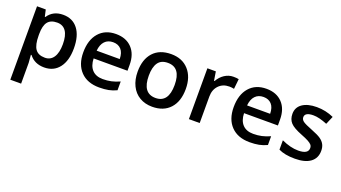

<svg xmlns="http://www.w3.org/2000/svg" viewBox="-62 -1113 3407 1917"><g transform="rotate(20 1642.0 -155.0)"><path d="M356 9.8Q253.4 9.8 196.8 -64H189.9Q196.8 4.4 196.8 19V240.2H82V-540H174.8Q178.7 -524.9 190.9 -467.8H196.8Q250.5 -549.8 357.9 -549.8Q459 -549.8 515.4 -476.6Q571.8 -403.3 571.8 -271Q571.8 -138.7 514.4 -64.5Q457 9.8 356 9.8ZM328.1 -456.1Q259.8 -456.1 228.3 -416Q196.8 -376 196.8 -288.1V-271Q196.8 -172.4 228 -128.2Q259.3 -84 330.1 -84Q389.6 -84 421.9 -132.8Q454.1 -181.6 454.1 -272Q454.1 -362.8 422.1 -409.4Q390.1 -456.1 328.1 -456.1Z M940.9 9.8Q814.9 9.8 743.9 -63.7Q672.9 -137.2 672.9 -266.1Q672.9 -398.4 738.8 -474.1Q804.7 -549.8 919.9 -549.8Q1026.9 -549.8 1088.9 -484.9Q1150.9 -419.9 1150.9 -306.2V-244.1H791Q793.5 -165.5 833.5 -123.3Q873.5 -81.1 946.3 -81.1Q994.1 -81.1 1035.4 -90.1Q1076.7 -99.1 1124 -120.1V-26.9Q1082 -6.8 1039.1 1.5Q996.1 9.8 940.9 9.8ZM919.9 -462.9Q865.2 -462.9 832.3 -428.2Q799.3 -393.6 793 -327.1H1038.1Q1037.1 -394 1005.9 -428.5Q974.6 -462.9 919.9 -462.9Z M1760.3 -271Q1760.3 -138.7 1692.4 -64.5Q1624.5 9.8 1503.4 9.8Q1427.7 9.8 1369.6 -24.4Q1311.5 -58.6 1280.3 -122.6Q1249 -186.5 1249 -271Q1249 -402.3 1316.4 -476.1Q1383.8 -549.8 1506.3 -549.8Q1623.5 -549.8 1691.9 -474.4Q1760.3 -398.9 1760.3 -271ZM1367.2 -271Q1367.2 -84 1505.4 -84Q1642.1 -84 1642.1 -271Q1642.1 -456.1 1504.4 -456.1Q1432.1 -456.1 1399.7 -408.2Q1367.2 -360.4 1367.2 -271Z M2166 -549.8Q2200.7 -549.8 2223.1 -544.9L2211.9 -438Q2187.5 -443.8 2161.1 -443.8Q2092.3 -443.8 2049.6 -398.9Q2006.8 -354 2006.8 -282.2V0H1892.1V-540H1981.9L1997.1 -444.8H2002.9Q2029.8 -493.2 2073 -521.5Q2116.2 -549.8 2166 -549.8Z M2539.1 9.8Q2413.1 9.8 2342 -63.7Q2271 -137.2 2271 -266.1Q2271 -398.4 2336.9 -474.1Q2402.8 -549.8 2518.1 -549.8Q2625 -549.8 2687 -484.9Q2749 -419.9 2749 -306.2V-244.1H2389.2Q2391.6 -165.5 2431.6 -123.3Q2471.7 -81.1 2544.4 -81.1Q2592.3 -81.1 2633.5 -90.1Q2674.8 -99.1 2722.2 -120.1V-26.9Q2680.2 -6.8 2637.2 1.5Q2594.2 9.8 2539.1 9.8ZM2518.1 -462.9Q2463.4 -462.9 2430.4 -428.2Q2397.5 -393.6 2391.1 -327.1H2636.2Q2635.3 -394 2604 -428.5Q2572.8 -462.9 2518.1 -462.9Z M3242.2 -153.8Q3242.2 -74.7 3184.6 -32.5Q3127 9.8 3019.5 9.8Q2911.6 9.8 2846.2 -22.9V-122.1Q2941.4 -78.1 3023.4 -78.1Q3129.4 -78.1 3129.4 -142.1Q3129.4 -162.6 3117.7 -176.3Q3106 -189.9 3079.1 -204.6Q3052.2 -219.2 3004.4 -237.8Q2911.1 -273.9 2878.2 -310.1Q2845.2 -346.2 2845.2 -403.8Q2845.2 -473.1 2901.1 -511.5Q2957 -549.8 3053.2 -549.8Q3148.4 -549.8 3233.4 -511.2L3196.3 -424.8Q3108.9 -460.9 3049.3 -460.9Q2958.5 -460.9 2958.5 -409.2Q2958.5 -383.8 2982.2 -366.2Q3005.9 -348.6 3085.4 -317.9Q3152.3 -292 3182.6 -270.5Q3212.9 -249 3227.5 -220.9Q3242.2 -192.9 3242.2 -153.8Z"/></g></svg>

Font: f0_1792           
Style: Regular
Weight: 600
Foundry: Ascender Corporation
Version: Version 1.10